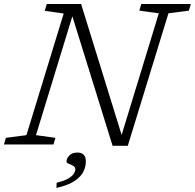

<svg xmlns="http://www.w3.org/2000/svg" viewBox="-45 -727 980 966"><path d="M802.5 -660 598 6.5H521.5L319 -645L136 -47L234 -33.5L224 0H-25L-15.5 -33.5L88 -47L275.5 -659L180 -672.5L190.5 -707H363L567 -48L754 -660L656 -673.5L666 -707H915.5L905 -673.5ZM289.5 86Q289.5 70.5 303.8 55.5Q318 40.5 345 40.5Q364 40.5 375.5 51Q387 61.5 387 86Q387 109.5 375.5 134.8Q364 160 332.2 182.2Q300.5 204.5 239 218.5L240 192.5Q279.5 183 299.8 170.5Q320 158 327 146Q334 134 334 125.5Q334 113.5 323 107.2Q312 101 300.8 96.8Q289.5 92.5 289.5 86Z"/></svg>

Font: Newsreader 6pt Light
Style: Italic
Weight: 300
Italic angle: -17°
Designer: Hugues Gentile
Foundry: Production Type
Version: Version 1.003; ttfautohint (v1.8.3)